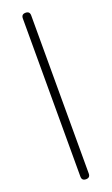

<svg xmlns="http://www.w3.org/2000/svg" viewBox="-162 -729 527 905"><g transform="rotate(-20 101.0 -276.5)"><path d="M122 120Q122 141 101 141Q80 141 80 120V-673Q80 -694 101 -694Q122 -694 122 -673Z"/></g></svg>

Font: Jura Light
Style: Regular
Weight: 300
Designer: Daniel Johnson, Alexei Vanyashin
Foundry: Daniel Johnson
Version: Version 5.103